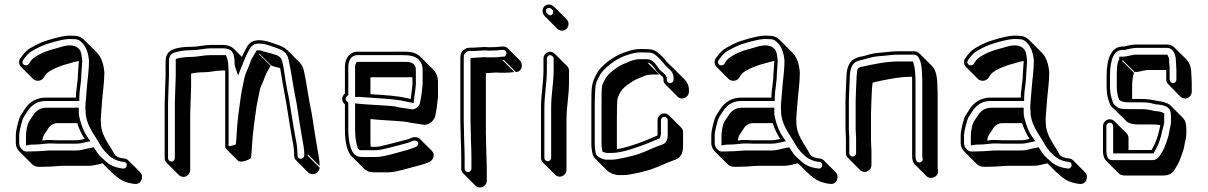

<svg xmlns="http://www.w3.org/2000/svg" viewBox="-20 -711 5346 850"><path d="M316 -279H184C142 -279 110 -261 87 -224C82 -215 76 -207 71 -199C64 -188 50 -136 50 -112V-77C50 -63 56 -50 67 -39L120 14C138 32 154 27 185 27C221 27 236 22 283 23H372C395 23 414 16 434 12L468 46C495 70 513 92 561 101L575 103C607 108 618 69 601 52L548 -1C544 -5 539 -8 532 -9L518 -11C510 -13 494 -17 489 -25L475 -49C459 -76 427 -119 427 -163C427 -169 426 -176 426 -184C426 -195 431 -243 432 -263C435 -304 442 -346 442 -390C439 -429 428 -459 409 -478L356 -531C339 -548 327 -553 299 -553C274 -555 235 -547 182 -530C166 -525 144 -515 116 -499C102 -491 89 -479 78 -464L70 -453C61 -441 64 -424 73 -415L126 -362C138 -350 160 -350 172 -365L179 -376C183 -381 186 -386 189 -388C211 -405 248 -421 289 -431C304 -436 317 -439 329 -441V-439L325 -382C325 -349 316 -312 316 -279ZM167 -89C172 -116 179 -118 191 -138C201 -157 217 -166 237 -166H322C330 -140 341 -117 355 -96C345 -94 331 -90 319 -90H235C227 -90 218 -91 208 -91C193 -92 180 -91 167 -89ZM331 -279C331 -309 340 -347 340 -381L344 -439C342 -465 340 -484 329 -495C304 -520 267 -509 232 -498C188 -487 153 -473 126 -452C120 -447 117 -442 114 -438L107 -427C99 -418 82 -421 80 -433C79 -439 80 -441 82 -444L90 -455C100 -469 111 -479 123 -486C150 -502 173 -511 187 -516C240 -533 276 -540 298 -538H299C325 -538 330 -535 345 -520C360 -505 371 -478 374 -442C374 -399 367 -359 364 -317C363 -297 358 -250 358 -237C358 -228 359 -220 359 -216C359 -165 394 -119 409 -94L423 -70C432 -56 439 -46 446 -39L461 -24C475 -10 496 0 515 4L530 6C548 9 543 38 524 35L510 33C465 24 453 7 425 -18C418 -24 411 -34 401 -50L395 -59L385 -57C361 -53 342 -45 319 -45H230C182 -46 166 -41 132 -41C96 -41 91 -36 77 -50C68 -59 65 -68 65 -77V-112C65 -132 80 -185 84 -191C88 -198 95 -207 100 -216C121 -249 147 -264 184 -264H331ZM314 -234H184C159 -234 138 -221 125 -198C115 -181 104 -174 99 -144C96 -130 95 -119 95 -112V-67L112 -70C116 -71 123 -71 132 -71C163 -71 182 -77 208 -76C218 -76 226 -75 235 -75H319C334 -75 349 -79 358 -81L380 -86L367 -105C350 -129 340 -157 332 -189C330 -197 329 -205 329 -208V-234H315C315 -234 367 -273 314 -234Z M966 -399H977V-364V-62C977 -58 978 -55 980 -53L1033 0C1045 12 1084 -4 1091 -11C1093 -32 1095 -45 1096 -71C1099 -126 1108 -184 1115 -235C1118 -257 1124 -277 1128 -301C1133 -332 1142 -339 1152 -369C1160 -393 1169 -402 1178 -420L1125 -473H1129L1182 -420C1184 -420 1187 -419 1192 -417C1199 -414 1210 -412 1220 -410C1226 -377 1238 -302 1244 -273C1249 -250 1263 -151 1273 -99C1277 -80 1282 -53 1282 -31V-24C1282 -15 1285 -7 1291 -1L1344 52C1349 57 1356 60 1364 60C1380 60 1395 47 1395 31L1342 -22V-29L1395 24C1395 12 1394 -1 1392 -13C1385 -50 1380 -86 1373 -125C1370 -143 1362 -204 1355 -234C1348 -265 1334 -362 1326 -395C1322 -413 1316 -425 1306 -435L1253 -488C1235 -506 1209 -513 1179 -523C1159 -530 1142 -533 1127 -533C1102 -533 1084 -523 1073 -503C1067 -490 1058 -477 1051 -459L1015 -495C1004 -506 988 -512 967 -512H910C885 -512 857 -504 831 -504C792 -504 763 -500 744 -491C723 -483 713 -465 713 -436V-374L711 -318L709 -254V-11C709 -3 712 4 718 10L771 63C777 69 784 72 792 72C808 72 822 58 822 42V-201L824 -265L826 -321V-385C842 -389 860 -391 880 -391C911 -391 935 -399 966 -399ZM980 -467H913C879 -467 855 -459 827 -459C806 -459 786 -457 769 -453L758 -450V-374L756 -318L754 -254V-11C754 -3 747 4 739 4C731 4 724 -3 724 -11V-254L726 -317L728 -374V-436C728 -461 735 -472 749 -477C766 -483 791 -489 831 -489C860 -489 888 -497 910 -497H967C1003 -497 1016 -481 1018 -444C1019 -431 1018 -424 1021 -415L1034 -377L1049 -414C1057 -434 1070 -467 1076 -477C1081 -485 1084 -493 1086 -496C1095 -511 1107 -518 1127 -518C1140 -518 1155 -516 1174 -509C1223 -492 1250 -487 1258 -445C1266 -413 1280 -317 1287 -284C1294 -255 1302 -194 1305 -175C1312 -136 1317 -100 1324 -63C1326 -52 1327 -40 1327 -29V-22C1327 -16 1320 -8 1311 -8C1304 -8 1297 -14 1297 -24V-31C1297 -55 1292 -83 1288 -102C1278 -153 1264 -251 1259 -276C1255 -294 1250 -318 1245 -349C1236 -410 1232 -440 1224 -452C1213 -469 1191 -470 1185 -473C1171 -478 1152 -481 1144 -484C1139 -486 1136 -488 1129 -488H1116C1106 -467 1095 -458 1085 -427C1076 -400 1066 -390 1060 -356C1056 -333 1050 -313 1047 -290C1040 -239 1031 -181 1028 -125C1027 -102 1026 -88 1024 -72C1015 -67 999 -64 992 -64V-364C992 -425 991 -445 980 -467Z M1507 -249V-136C1507 -87 1515 -35 1542 -14L1595 39C1611 51 1622 52 1644 52H1699C1719 52 1750 45 1792 33C1819 25 1855 18 1881 6C1897 -1 1908 -27 1893 -42L1840 -95C1831 -104 1814 -107 1800 -100C1790 -95 1774 -91 1753 -86C1741 -83 1662 -61 1646 -61H1621C1621 -68 1620 -75 1620 -83V-184L1652 -181C1689 -178 1771 -174 1782 -171C1790 -169 1799 -167 1808 -166L1829 -163C1834 -162 1842 -161 1854 -159C1879 -155 1903 -178 1907 -198C1913 -227 1916 -252 1919 -282V-348C1919 -371 1911 -390 1897 -404L1844 -457C1814 -487 1786 -482 1717 -482H1561C1528 -482 1507 -452 1507 -416V-297C1491 -284 1491 -262 1507 -249ZM1580 -61H1579C1578 -62 1577 -63 1577 -64ZM1620 -294V-360C1620 -364 1620 -367 1621 -369H1806V-337C1806 -332 1803 -310 1798 -273C1793 -274 1788 -275 1784 -276C1739 -287 1684 -290 1620 -294ZM1821 -401C1821 -409 1820 -417 1814 -424C1804 -436 1789 -437 1775 -437H1559L1555 -429C1551 -422 1552 -417 1552 -413V-282H1571C1657 -275 1727 -274 1780 -261C1784 -260 1790 -259 1795 -258L1811 -255L1813 -271C1818 -308 1821 -329 1821 -337ZM1573 -46H1646C1668 -46 1745 -68 1757 -71C1778 -76 1795 -81 1807 -87C1814 -90 1819 -89 1824 -87C1835 -83 1834 -66 1822 -61C1798 -50 1763 -42 1735 -34C1694 -22 1663 -16 1646 -16H1591C1569 -16 1564 -17 1551 -26C1532 -42 1522 -88 1522 -136V-256L1517 -261C1503 -273 1514 -284 1522 -290V-416C1522 -447 1539 -467 1561 -467H1717C1756 -467 1782 -467 1794 -465C1830 -460 1851 -437 1851 -401V-336C1848 -306 1845 -282 1839 -254C1836 -241 1818 -225 1803 -227C1790 -229 1783 -230 1779 -231L1757 -234C1749 -235 1741 -237 1733 -239C1717 -243 1637 -246 1600 -249L1552 -253V-136C1552 -105 1556 -78 1564 -56C1568 -49 1569 -50 1573 -46Z M2105 119C2121 119 2135 105 2135 89V36C2135 16 2134 -8 2133 -36L2131 -123V-387L2176 -390C2185 -389 2197 -389 2213 -389C2229 -389 2243 -390 2257 -392L2204 -445H2211L2264 -392C2293 -394 2297 -428 2281 -444L2228 -497C2223 -502 2215 -506 2206 -505H2199C2185 -503 2169 -502 2151 -502C2142 -502 2133 -502 2125 -503L2076 -500C2054 -500 2046 -501 2032 -489C2018 -477 2018 -467 2018 -445V-176L2020 -88C2021 -60 2022 -36 2022 -17V36C2022 44 2025 51 2031 57L2084 110C2090 116 2097 119 2105 119ZM2160 -457C2143 -457 2132 -457 2123 -458L2063 -454V-176L2065 -89C2066 -61 2067 -37 2067 -17V36C2067 44 2060 51 2052 51C2044 51 2037 44 2037 36V-17C2037 -36 2036 -60 2035 -88L2033 -176V-445C2033 -468 2033 -470 2042 -478C2052 -487 2053 -485 2076 -485L2125 -488C2135 -487 2142 -487 2151 -487C2169 -487 2186 -488 2200 -490H2207C2226 -491 2227 -462 2210 -460H2203C2189 -458 2176 -457 2160 -457Z M2382 -662C2382 -654 2386 -645 2393 -638L2446 -585C2452 -579 2460 -575 2468 -575C2485 -575 2497 -589 2497 -606C2497 -614 2493 -621 2487 -627L2434 -680C2428 -686 2419 -691 2411 -691C2394 -691 2382 -679 2382 -662ZM2386 -452V-399C2386 -348 2375 -288 2375 -234V-12C2375 -4 2378 3 2384 9L2437 62C2443 68 2450 71 2458 71C2474 71 2488 57 2488 41V-182C2488 -239 2499 -289 2499 -346V-399C2499 -407 2495 -414 2490 -419L2437 -472C2431 -478 2423 -482 2415 -482C2399 -482 2386 -468 2386 -452ZM2401 -452C2401 -460 2408 -467 2415 -467C2423 -467 2431 -459 2431 -452V-399C2431 -344 2420 -294 2420 -235V-12C2420 -4 2413 3 2405 3C2397 3 2390 -4 2390 -12V-234C2390 -286 2401 -346 2401 -399ZM2397 -662C2397 -671 2402 -676 2411 -676C2419 -676 2429 -666 2429 -659C2429 -649 2423 -643 2415 -643C2409 -643 2397 -655 2397 -662Z M2921 -209C2905 -209 2891 -195 2891 -179V-117C2891 -115 2891 -113 2890 -111C2841 -90 2824 -82 2764 -63C2745 -57 2727 -53 2711 -51V-193C2711 -236 2712 -264 2714 -276C2728 -312 2738 -324 2784 -353C2792 -358 2803 -363 2814 -367C2831 -374 2841 -381 2869 -381H2899L2846 -434C2861 -434 2878 -409 2884 -400C2891 -391 2899 -383 2909 -375C2914 -372 2914 -369 2917 -364V-358C2917 -350 2920 -343 2926 -337L2979 -284C2985 -278 2992 -275 3000 -275C3016 -275 3030 -289 3030 -305V-312C3030 -330 3023 -347 3009 -361L2956 -414C2947 -423 2935 -432 2928 -442C2920 -454 2907 -466 2896 -475C2876 -493 2862 -494 2816 -494C2785 -494 2762 -485 2739 -477C2702 -464 2639 -423 2619 -380C2599 -340 2598 -330 2598 -246V-75C2598 -54 2601 -23 2614 -10L2667 43C2679 55 2701 64 2720 64H2742C2769 64 2839 47 2862 39C2902 25 2934 8 2972 -5C2993 -13 3004 -33 3004 -64V-126C3004 -134 3001 -141 2995 -147L2942 -200C2936 -206 2929 -209 2921 -209ZM2921 -194C2929 -194 2936 -187 2936 -179V-117C2936 -89 2927 -77 2914 -72C2875 -59 2842 -41 2804 -28C2783 -21 2712 -4 2689 -4H2667C2646 -4 2622 -19 2619 -28C2614 -44 2613 -60 2613 -75V-246C2613 -296 2616 -330 2618 -339C2621 -351 2626 -360 2633 -373C2650 -410 2710 -451 2744 -463C2767 -471 2788 -479 2816 -479C2863 -479 2869 -479 2886 -464C2898 -454 2909 -442 2916 -433C2922 -425 2930 -416 2940 -408C2956 -394 2962 -381 2962 -365V-358C2962 -350 2955 -343 2947 -343C2939 -343 2932 -350 2932 -358V-368C2929 -372 2929 -379 2918 -387C2907 -396 2899 -403 2896 -408C2888 -420 2871 -449 2846 -449H2816C2786 -449 2770 -440 2756 -434C2743 -429 2733 -425 2723 -419C2676 -389 2661 -372 2646 -333C2643 -317 2643 -291 2643 -246V-75C2643 -59 2645 -51 2647 -40C2652 -37 2662 -34 2667 -34H2689C2712 -34 2739 -40 2769 -49C2831 -69 2850 -77 2901 -99C2903 -104 2906 -114 2906 -117V-179C2906 -187 2913 -194 2921 -194Z M3395 -279H3263C3221 -279 3189 -261 3166 -224C3161 -215 3155 -207 3150 -199C3143 -188 3129 -136 3129 -112V-77C3129 -63 3135 -50 3146 -39L3199 14C3217 32 3233 27 3264 27C3300 27 3315 22 3362 23H3451C3474 23 3493 16 3513 12L3547 46C3574 70 3592 92 3640 101L3654 103C3686 108 3697 69 3680 52L3627 -1C3623 -5 3618 -8 3611 -9L3597 -11C3589 -13 3573 -17 3568 -25L3554 -49C3538 -76 3506 -119 3506 -163C3506 -169 3505 -176 3505 -184C3505 -195 3510 -243 3511 -263C3514 -304 3521 -346 3521 -390C3518 -429 3507 -459 3488 -478L3435 -531C3418 -548 3406 -553 3378 -553C3353 -555 3314 -547 3261 -530C3245 -525 3223 -515 3195 -499C3181 -491 3168 -479 3157 -464L3149 -453C3140 -441 3143 -424 3152 -415L3205 -362C3217 -350 3239 -350 3251 -365L3258 -376C3262 -381 3265 -386 3268 -388C3290 -405 3327 -421 3368 -431C3383 -436 3396 -439 3408 -441V-439L3404 -382C3404 -349 3395 -312 3395 -279ZM3246 -89C3251 -116 3258 -118 3270 -138C3280 -157 3296 -166 3316 -166H3401C3409 -140 3420 -117 3434 -96C3424 -94 3410 -90 3398 -90H3314C3306 -90 3297 -91 3287 -91C3272 -92 3259 -91 3246 -89ZM3410 -279C3410 -309 3419 -347 3419 -381L3423 -439C3421 -465 3419 -484 3408 -495C3383 -520 3346 -509 3311 -498C3267 -487 3232 -473 3205 -452C3199 -447 3196 -442 3193 -438L3186 -427C3178 -418 3161 -421 3159 -433C3158 -439 3159 -441 3161 -444L3169 -455C3179 -469 3190 -479 3202 -486C3229 -502 3252 -511 3266 -516C3319 -533 3355 -540 3377 -538H3378C3404 -538 3409 -535 3424 -520C3439 -505 3450 -478 3453 -442C3453 -399 3446 -359 3443 -317C3442 -297 3437 -250 3437 -237C3437 -228 3438 -220 3438 -216C3438 -165 3473 -119 3488 -94L3502 -70C3511 -56 3518 -46 3525 -39L3540 -24C3554 -10 3575 0 3594 4L3609 6C3627 9 3622 38 3603 35L3589 33C3544 24 3532 7 3504 -18C3497 -24 3490 -34 3480 -50L3474 -59L3464 -57C3440 -53 3421 -45 3398 -45H3309C3261 -46 3245 -41 3211 -41C3175 -41 3170 -36 3156 -50C3147 -59 3144 -68 3144 -77V-112C3144 -132 3159 -185 3163 -191C3167 -198 3174 -207 3179 -216C3200 -249 3226 -264 3263 -264H3410ZM3393 -234H3263C3238 -234 3217 -221 3204 -198C3194 -181 3183 -174 3178 -144C3175 -130 3174 -119 3174 -112V-67L3191 -70C3195 -71 3202 -71 3211 -71C3242 -71 3261 -77 3287 -76C3297 -76 3305 -75 3314 -75H3398C3413 -75 3428 -79 3437 -81L3459 -86L3446 -105C3429 -129 3419 -157 3411 -189C3409 -197 3408 -205 3408 -208V-234H3394C3394 -234 3446 -273 3393 -234Z M3808 50C3824 50 3838 36 3838 20V-46L3836 -85V-210L3838 -270L3840 -311C3840 -315 3840 -320 3841 -326L3843 -344C3845 -346 3850 -347 3859 -349C3895 -357 3959 -371 4009 -371H4018V-348V-26C4018 -7 4020 7 4029 16L4082 69C4101 88 4143 70 4131 35V-295C4131 -304 4131 -313 4130 -322C4130 -370 4124 -401 4105 -420L4052 -473C4044 -481 4035 -484 4025 -484H3958C3923 -484 3910 -480 3868 -477C3851 -476 3831 -471 3808 -464C3795 -460 3786 -461 3773 -455C3742 -445 3727 -415 3727 -364L3725 -322L3723 -263V-138L3725 -99V-33C3725 -25 3728 -18 3734 -12L3787 41C3793 47 3800 50 3808 50ZM4063 -348V-16C4068 -3 4063 6 4052 8C4036 11 4033 -7 4033 -26V-348C4033 -383 4031 -408 4025 -428L4022 -439H3956C3903 -439 3839 -425 3803 -417C3795 -415 3787 -416 3779 -408L3776 -404L3773 -381C3772 -372 3772 -368 3772 -364L3770 -324L3768 -263V-138L3770 -99V-33C3770 -25 3763 -18 3755 -18C3747 -18 3740 -25 3740 -33V-99L3738 -138V-263L3740 -321L3742 -364C3742 -413 3756 -434 3778 -441C3789 -445 3795 -445 3812 -450C3835 -457 3854 -461 3869 -462C3912 -465 3924 -469 3958 -469H4025C4034 -469 4043 -465 4050 -450C4057 -436 4062 -412 4062 -375V-374C4063 -366 4063 -357 4063 -348Z M4499 -279H4367C4325 -279 4293 -261 4270 -224C4265 -215 4259 -207 4254 -199C4247 -188 4233 -136 4233 -112V-77C4233 -63 4239 -50 4250 -39L4303 14C4321 32 4337 27 4368 27C4404 27 4419 22 4466 23H4555C4578 23 4597 16 4617 12L4651 46C4678 70 4696 92 4744 101L4758 103C4790 108 4801 69 4784 52L4731 -1C4727 -5 4722 -8 4715 -9L4701 -11C4693 -13 4677 -17 4672 -25L4658 -49C4642 -76 4610 -119 4610 -163C4610 -169 4609 -176 4609 -184C4609 -195 4614 -243 4615 -263C4618 -304 4625 -346 4625 -390C4622 -429 4611 -459 4592 -478L4539 -531C4522 -548 4510 -553 4482 -553C4457 -555 4418 -547 4365 -530C4349 -525 4327 -515 4299 -499C4285 -491 4272 -479 4261 -464L4253 -453C4244 -441 4247 -424 4256 -415L4309 -362C4321 -350 4343 -350 4355 -365L4362 -376C4366 -381 4369 -386 4372 -388C4394 -405 4431 -421 4472 -431C4487 -436 4500 -439 4512 -441V-439L4508 -382C4508 -349 4499 -312 4499 -279ZM4350 -89C4355 -116 4362 -118 4374 -138C4384 -157 4400 -166 4420 -166H4505C4513 -140 4524 -117 4538 -96C4528 -94 4514 -90 4502 -90H4418C4410 -90 4401 -91 4391 -91C4376 -92 4363 -91 4350 -89ZM4514 -279C4514 -309 4523 -347 4523 -381L4527 -439C4525 -465 4523 -484 4512 -495C4487 -520 4450 -509 4415 -498C4371 -487 4336 -473 4309 -452C4303 -447 4300 -442 4297 -438L4290 -427C4282 -418 4265 -421 4263 -433C4262 -439 4263 -441 4265 -444L4273 -455C4283 -469 4294 -479 4306 -486C4333 -502 4356 -511 4370 -516C4423 -533 4459 -540 4481 -538H4482C4508 -538 4513 -535 4528 -520C4543 -505 4554 -478 4557 -442C4557 -399 4550 -359 4547 -317C4546 -297 4541 -250 4541 -237C4541 -228 4542 -220 4542 -216C4542 -165 4577 -119 4592 -94L4606 -70C4615 -56 4622 -46 4629 -39L4644 -24C4658 -10 4679 0 4698 4L4713 6C4731 9 4726 38 4707 35L4693 33C4648 24 4636 7 4608 -18C4601 -24 4594 -34 4584 -50L4578 -59L4568 -57C4544 -53 4525 -45 4502 -45H4413C4365 -46 4349 -41 4315 -41C4279 -41 4274 -36 4260 -50C4251 -59 4248 -68 4248 -77V-112C4248 -132 4263 -185 4267 -191C4271 -198 4278 -207 4283 -216C4304 -249 4330 -264 4367 -264H4514ZM4497 -234H4367C4342 -234 4321 -221 4308 -198C4298 -181 4287 -174 4282 -144C4279 -130 4278 -119 4278 -112V-67L4295 -70C4299 -71 4306 -71 4315 -71C4346 -71 4365 -77 4391 -76C4401 -76 4409 -75 4418 -75H4502C4517 -75 4532 -79 4541 -81L4563 -86L4550 -105C4533 -129 4523 -157 4515 -189C4513 -197 4512 -205 4512 -208V-234H4498C4498 -234 4550 -273 4497 -234Z M5147 -514H5014C4998 -514 4980 -511 4960 -506C4956 -505 4952 -505 4947 -505C4902 -502 4879 -458 4879 -373V-330C4879 -323 4879 -317 4880 -311C4880 -292 4885 -271 4894 -250C4897 -241 4906 -233 4914 -227L4967 -174C4984 -161 5002 -160 5028 -160H5083C5095 -160 5107 -159 5117 -157C5109 -124 5112 -127 5098 -88C5092 -71 5085 -61 5078 -47H4976V-100C4976 -108 4973 -115 4967 -121L4914 -174C4908 -180 4901 -183 4893 -183C4877 -183 4863 -169 4863 -153V-38C4864 -20 4869 -7 4878 2L4931 55C4938 62 4947 66 4959 66H5130C5155 66 5172 56 5182 37C5192 21 5201 6 5208 -16L5213 -30C5216 -39 5222 -54 5223 -65C5225 -80 5232 -100 5232 -118V-141C5232 -163 5227 -179 5216 -190L5163 -243C5152 -254 5135 -260 5112 -263C5082 -268 5067 -273 5030 -273H4992V-277V-320C4992 -356 4995 -379 5001 -388L4948 -441C4949 -443 4950 -444 4950 -445L5003 -392C5021 -392 5033 -397 5057 -401H5143V-358C5143 -350 5147 -343 5152 -338L5205 -284C5211 -278 5219 -275 5227 -275C5243 -275 5256 -289 5256 -305V-347L5254 -384C5254 -411 5247 -433 5233 -447L5180 -500C5171 -509 5160 -514 5147 -514ZM5156 -435V-449C5156 -452 5151 -464 5148 -469H5003C4978 -465 4965 -460 4950 -460H4935V-449C4925 -432 4924 -409 4924 -373V-330C4924 -305 4928 -285 4935 -268C4946 -262 4953 -258 4975 -258H5030C5060 -258 5071 -256 5092 -250C5099 -248 5105 -249 5110 -248C5150 -242 5164 -233 5164 -194V-171C5164 -156 5157 -138 5155 -120C5154 -112 5149 -97 5146 -88L5141 -74C5134 -53 5126 -40 5116 -24C5107 -10 5099 -2 5077 -2H4906C4888 -2 4880 -11 4878 -38V-153C4878 -161 4885 -168 4893 -168C4901 -168 4908 -161 4908 -153V-32H5087C5096 -49 5104 -60 5112 -83C5125 -121 5121 -120 5129 -146C5131 -155 5134 -162 5134 -171V-209L5126 -213C5114 -219 5093 -219 5089 -220C5072 -225 5052 -228 5030 -228H4975C4949 -228 4935 -229 4923 -239C4914 -246 4909 -252 4908 -255C4901 -276 4895 -294 4895 -311V-312C4894 -317 4894 -322 4894 -330V-373C4894 -458 4916 -488 4947 -490C4953 -490 4958 -489 4964 -491C4983 -496 5000 -499 5014 -499H5147C5169 -499 5186 -477 5186 -437L5188 -400V-358C5188 -350 5181 -343 5174 -343C5166 -343 5158 -351 5158 -358V-417C5157 -425 5156 -432 5156 -435Z"/></svg>

Font: Squarish
Style: Shd
Weight: 400
Foundry: Cannot Into Space Fonts
Version: Version 0.272